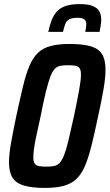

<svg xmlns="http://www.w3.org/2000/svg" viewBox="-20 -911 536 939"><path d="M200 8Q136 8 97 -3.5Q58 -15 41 -42.5Q24 -70 24 -117Q24 -156 34 -212.5Q44 -269 60 -345Q78 -428 92.5 -488.5Q107 -549 124 -589Q141 -629 165.5 -652.5Q190 -676 227.5 -686Q265 -696 319 -696Q385 -696 424 -684.5Q463 -673 479.5 -645.5Q496 -618 496 -570Q496 -532 486.5 -476Q477 -420 460 -343Q443 -261 428 -201Q413 -141 396 -100.5Q379 -60 354.5 -36.5Q330 -13 293 -2.5Q256 8 200 8ZM207 -96Q229 -96 244.5 -99Q260 -102 271.5 -114Q283 -126 293.5 -152.5Q304 -179 315 -225Q326 -271 342 -344Q359 -426 367.5 -473.5Q376 -521 376 -546Q376 -568 369 -577.5Q362 -587 348 -589.5Q334 -592 313 -592Q291 -592 275 -589Q259 -586 247.5 -574Q236 -562 226 -535.5Q216 -509 204.5 -463Q193 -417 179 -344Q167 -289 158.5 -250Q150 -211 146.5 -185Q143 -159 143 -141Q143 -120 150 -110.5Q157 -101 171 -98.5Q185 -96 207 -96ZM216 -755Q222 -784 231.5 -809.5Q241 -835 257 -853.5Q273 -872 300.5 -881.5Q328 -891 370 -891Q411 -891 434 -881.5Q457 -872 466 -855Q475 -838 475 -814Q475 -801 472.5 -786.5Q470 -772 467 -755H397Q399 -766 400.5 -775.5Q402 -785 402 -792Q402 -808 393 -816Q384 -824 359 -824Q332 -824 318 -816Q304 -808 298.5 -792Q293 -776 288 -755Z"/></svg>

Font: Saira Condensed SemiBold
Style: Italic
Weight: 600
Width: 3
Italic angle: -12°
Designer: Hector Gatti with collaboration of the Omnibus-Type team
Foundry: Omnibus-Type
Version: Version 1.101